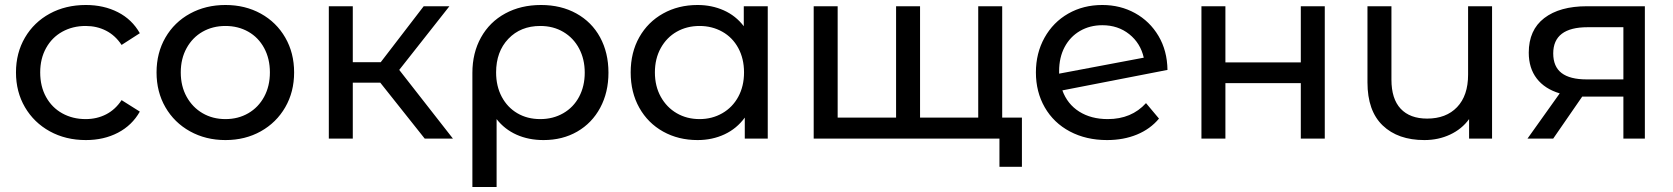

<svg xmlns="http://www.w3.org/2000/svg" viewBox="-20 -555 6702 769"><path d="M179.5 -29C221.8 -5.7 270 6 324 6C372 6 414.8 -3.8 452.5 -23.5C490.2 -43.2 519.3 -71.3 540 -108L467 -154C450.3 -128.7 429.7 -109.7 405 -97C380.3 -84.3 353 -78 323 -78C288.3 -78 257.2 -85.7 229.5 -101C201.8 -116.3 180.2 -138.2 164.5 -166.5C148.8 -194.8 141 -227.7 141 -265C141 -301.7 148.8 -334.2 164.5 -362.5C180.2 -390.8 201.8 -412.7 229.5 -428C257.2 -443.3 288.3 -451 323 -451C353 -451 380.3 -444.7 405 -432C429.7 -419.3 450.3 -400.3 467 -375L540 -422C519.3 -458.7 490.2 -486.7 452.5 -506C414.8 -525.3 372 -535 324 -535C270 -535 221.8 -523.5 179.5 -500.5C137.2 -477.5 104 -445.5 80 -404.5C56 -363.5 44 -317 44 -265C44 -213 56 -166.5 80 -125.5C104 -84.5 137.2 -52.3 179.5 -29Z M741 -29C783 -5.7 830.3 6 883 6C935.7 6 982.8 -5.7 1024.5 -29C1066.2 -52.3 1098.8 -84.5 1122.5 -125.5C1146.2 -166.5 1158 -213 1158 -265C1158 -317 1146.2 -363.5 1122.5 -404.5C1098.8 -445.5 1066.2 -477.5 1024.5 -500.5C982.8 -523.5 935.7 -535 883 -535C830.3 -535 783 -523.5 741 -500.5C699 -477.5 666.2 -445.5 642.5 -404.5C618.8 -363.5 607 -317 607 -265C607 -213 618.8 -166.5 642.5 -125.5C666.2 -84.5 699 -52.3 741 -29ZM974.5 -101.5C947.5 -85.8 917 -78 883 -78C849 -78 818.5 -85.8 791.5 -101.5C764.5 -117.2 743.2 -139.2 727.5 -167.5C711.8 -195.8 704 -228.3 704 -265C704 -301.7 711.8 -334.2 727.5 -362.5C743.2 -390.8 764.5 -412.7 791.5 -428C818.5 -443.3 849 -451 883 -451C917 -451 947.5 -443.3 974.5 -428C1001.5 -412.7 1022.7 -390.8 1038 -362.5C1053.3 -334.2 1061 -301.7 1061 -265C1061 -228.3 1053.3 -195.8 1038 -167.5C1022.7 -139.2 1001.5 -117.2 974.5 -101.5Z M1503 -224 1681 0H1794L1579 -275L1780 -530H1677L1505 -306H1393V-530H1297V0H1393V-224Z M2288.5 -501C2247.5 -523.7 2200.3 -535 2147 -535C2093 -535 2045.2 -523.7 2003.5 -501C1961.8 -478.3 1929.5 -446.3 1906.5 -405C1883.5 -363.7 1872 -316.3 1872 -263V194H1969V-78C1990.3 -50.7 2017 -29.8 2049 -15.5C2081 -1.2 2117 6 2157 6C2207.7 6 2252.7 -5.3 2292 -28C2331.3 -50.7 2362 -82.5 2384 -123.5C2406 -164.5 2417 -211.3 2417 -264C2417 -317.3 2405.8 -364.5 2383.5 -405.5C2361.2 -446.5 2329.5 -478.3 2288.5 -501ZM2236 -101.5C2208.7 -85.8 2178 -78 2144 -78C2109.3 -78 2078.7 -85.8 2052 -101.5C2025.3 -117.2 2004.5 -139.2 1989.5 -167.5C1974.5 -195.8 1967 -228.3 1967 -265C1967 -320.3 1983.3 -365.2 2016 -399.5C2048.7 -433.8 2091.3 -451 2144 -451C2178.7 -451 2209.5 -443 2236.5 -427C2263.5 -411 2284.5 -388.8 2299.5 -360.5C2314.5 -332.2 2322 -300 2322 -264C2322 -228 2314.5 -195.8 2299.5 -167.5C2284.5 -139.2 2263.3 -117.2 2236 -101.5Z M3055 -530H2959V-450C2937.7 -478 2911 -499.2 2879 -513.5C2847 -527.8 2812 -535 2774 -535C2722.7 -535 2676.7 -523.7 2636 -501C2595.3 -478.3 2563.5 -446.7 2540.5 -406C2517.5 -365.3 2506 -318.3 2506 -265C2506 -211.7 2517.5 -164.5 2540.5 -123.5C2563.5 -82.5 2595.3 -50.7 2636 -28C2676.7 -5.3 2722.7 6 2774 6C2813.3 6 2849.3 -1.7 2882 -17C2914.7 -32.3 2941.7 -54.7 2963 -84V0H3055ZM2873 -101.5C2845.7 -85.8 2815.3 -78 2782 -78C2748 -78 2717.5 -85.8 2690.5 -101.5C2663.5 -117.2 2642.2 -139.2 2626.5 -167.5C2610.8 -195.8 2603 -228.3 2603 -265C2603 -301.7 2610.8 -334.2 2626.5 -362.5C2642.2 -390.8 2663.5 -412.7 2690.5 -428C2717.5 -443.3 2748 -451 2782 -451C2815.3 -451 2845.7 -443.3 2873 -428C2900.3 -412.7 2921.7 -390.8 2937 -362.5C2952.3 -334.2 2960 -301.7 2960 -265C2960 -228.3 2952.3 -195.8 2937 -167.5C2921.7 -139.2 2900.3 -117.2 2873 -101.5Z M3994 -530H3898V-84H3665V-530H3569V-84H3335V-530H3239V0H3994ZM4073 -84H3894V0H3983V113H4073Z M4570 -142C4531.3 -99.3 4480.3 -78 4417 -78C4372.3 -78 4334.2 -88 4302.5 -108C4270.8 -128 4248.3 -156.3 4235 -193L4656 -275C4655.3 -326.3 4643.3 -371.7 4620 -411C4596.7 -450.3 4565.3 -480.8 4526 -502.5C4486.7 -524.2 4443 -535 4395 -535C4344.3 -535 4298.8 -523.5 4258.5 -500.5C4218.2 -477.5 4186.5 -445.3 4163.5 -404C4140.5 -362.7 4129 -316.3 4129 -265C4129 -213 4140.8 -166.3 4164.5 -125C4188.2 -83.7 4221.7 -51.5 4265 -28.5C4308.3 -5.5 4358 6 4414 6C4458 6 4497.8 -1.3 4533.5 -16C4569.2 -30.7 4598.7 -52 4622 -80ZM4305.5 -431C4331.8 -446.3 4361.7 -454 4395 -454C4437 -454 4473 -442 4503 -418C4533 -394 4552.3 -362.7 4561 -324L4222 -260V-270C4222 -306.7 4229.3 -338.8 4244 -366.5C4258.7 -394.2 4279.2 -415.7 4305.5 -431Z M4792 -530V0H4888V-222H5190V0H5286V-530H5190V-305H4888V-530Z M5956 -530H5860V-256C5860 -200 5845.3 -156.7 5816 -126C5786.7 -95.3 5746.7 -80 5696 -80C5650 -80 5614.7 -93.2 5590 -119.5C5565.3 -145.8 5553 -184.7 5553 -236V-530H5457V-225C5457 -149 5477.3 -91.5 5518 -52.5C5558.7 -13.5 5614.3 6 5685 6C5722.3 6 5756.7 -1.3 5788 -16C5819.3 -30.7 5844.7 -51.3 5864 -78V0H5956Z M6568 -530H6336C6263.3 -530 6206.3 -514.2 6165 -482.5C6123.7 -450.8 6103 -404.7 6103 -344C6103 -302.7 6113.7 -268.2 6135 -240.5C6156.3 -212.8 6187 -193 6227 -181L6098 0H6201L6317 -168H6328H6482V0H6568ZM6234.5 -262.5C6212.2 -279.5 6201 -305.7 6201 -341C6201 -411 6247 -446 6339 -446H6482V-237H6335C6290.3 -237 6256.8 -245.5 6234.5 -262.5Z"/></svg>

Font: ICO Headline
Style: Regular
Weight: 500
Designer: Julieta Ulanovsky
Foundry: Julieta Ulanovsky
Version: Version 7.200